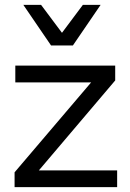

<svg xmlns="http://www.w3.org/2000/svg" viewBox="-20 -770 533 790"><path d="M40 0V-61L355 -431H43V-500H454V-439L140 -69H462V0ZM394 -750 280 -583H190L76 -750H149L235 -635L321 -750Z"/></svg>

Font: Prodigy Sans
Style: Regular
Weight: 400
Designer: Wei Huang
Foundry: Wei Huang
Version: Version 1.003; ttfautohint (v1.8.3)